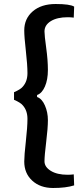

<svg xmlns="http://www.w3.org/2000/svg" viewBox="-20 -754 410 958"><path d="M350 -721 348 -666Q334 -668 318 -668Q265 -668 233.5 -648.5Q202 -629 202 -597Q202 -577 210.5 -515.5Q219 -454 219 -405Q219 -356 204 -322Q189 -288 165 -280V-270Q189 -262 204 -228Q219 -194 219 -154.5Q219 -115 210.5 -46Q202 23 202 51Q202 79 233.5 98.5Q265 118 318 118Q334 118 348 116L350 171Q309 184 245 184Q181 184 141 147.5Q101 111 101 52Q101 22 109 -49Q117 -120 117 -161Q117 -202 94 -228Q83 -242 50 -256V-294Q83 -308 94 -322Q117 -348 117 -389Q117 -430 109 -500Q101 -570 101 -602Q101 -661 143.5 -697.5Q186 -734 257.5 -734Q329 -734 350 -721Z"/></svg>

Font: Karma
Style: Bold
Weight: 700
Designer: Joana Correia
Foundry: Indian Type Foundry
Version: Version 1.202;PS 1.0;hotconv 1.0.78;makeotf.lib2.5.61930; tt